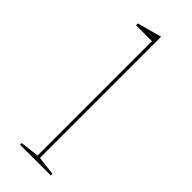

<svg xmlns="http://www.w3.org/2000/svg" viewBox="-244 -779 812 812"><g transform="rotate(45 162.0 -372.5)"><path d="M179 -20 264 -10V0H80V-10L165 -20V-704H70V-715L179 -745Z"/></g></svg>

Font: Kalnia SemiExpanded Thin
Style: Regular
Weight: 250
Width: 6
Designer: Frida Medrano
Foundry: Frida Medrano
Version: Version 1.105